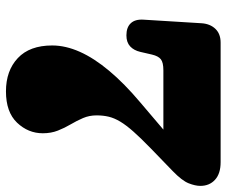

<svg xmlns="http://www.w3.org/2000/svg" viewBox="-78 -662 760 644"><g transform="rotate(90 302.0 -340.0)"><path d="M423.5 -515.5 460.5 -508H216Q189.5 -508 178.8 -499.5Q168 -491 163 -469.5L154 -430.5Q149 -409 135.5 -396.5Q122 -384 98.5 -384Q71.5 -384 57.8 -398.8Q44 -413.5 46 -442L58 -636.5Q60 -665 76.8 -682.5Q93.5 -700 123 -700H524Q562.5 -700 583 -681.2Q603.5 -662.5 603.5 -632Q603.5 -615 594.8 -592.8Q586 -570.5 554 -539.5L477.5 -465.5Q443.5 -432.5 421.8 -408Q400 -383.5 388 -363.5Q376 -343.5 371.5 -324.8Q367 -306 367 -284Q367 -259.5 376 -238.5Q385 -217.5 397 -197.2Q409 -177 418 -154.2Q427 -131.5 427 -103.5Q427 -54.5 391.5 -17.2Q356 20 286.5 20Q217 20 174.8 -19.8Q132.5 -59.5 132.5 -135Q132.5 -180 153.8 -227.8Q175 -275.5 217.5 -326.2Q260 -377 323.5 -430.5Z"/></g></svg>

Font: Fraunces SuperSoft Wonky
Style: Regular
Weight: 900
Version: Version 1.000;[b76b70a41]